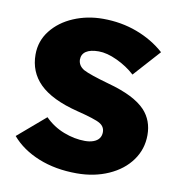

<svg xmlns="http://www.w3.org/2000/svg" viewBox="-67 -604 631 676"><g transform="rotate(10 248.0 -266.0)"><path d="M16.6 -82.2 115.4 -166.8Q144.8 -137.2 183.4 -122.3Q222 -107.4 259.6 -107.4Q277 -107.4 290.2 -112.4Q303.4 -117.4 310 -126.6Q316.6 -135.8 316.6 -148.6Q316.6 -168 299.4 -178.6Q290.6 -184.2 268.5 -191.3Q246.4 -198.4 214.8 -206.2Q121.2 -229.8 77.8 -273Q35.6 -315 35.6 -377.2Q35.6 -425.6 65.1 -463.1Q94.6 -500.6 143.3 -521.3Q192 -542 248.2 -542Q313.6 -542 370.4 -520.7Q427.2 -499.4 469.4 -461.6L384 -366.6Q356.2 -392 319.5 -409.2Q282.8 -426.4 253.2 -426.4Q223.4 -426.4 208 -416.1Q192.6 -405.8 192.6 -386.2Q193.4 -364.8 214 -352.4Q225.6 -346.2 248.4 -338.4Q271.2 -330.6 306 -320.8Q353.8 -307.8 387.2 -291.1Q420.6 -274.4 440.6 -253.2Q473 -217.8 473 -165.8Q473 -115.4 444.2 -75.4Q415.4 -35.4 364.4 -12.7Q313.4 10 250.6 10Q174.4 10 113.9 -14.5Q53.4 -39 16.6 -82.2Z"/></g></svg>

Font: Easer Grotesk Variable
Style: Regular
Weight: 400
Designer: Boardeaser, Bonnie Shaver-Troup, Thomas Jockin
Foundry: Lexend
Version: Version 1.001;Glyphs 3.1.2 (3151)